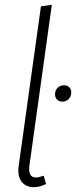

<svg xmlns="http://www.w3.org/2000/svg" viewBox="-20 -761 314 792"><path d="M193.8 -741.2 101.1 -76.2Q95.2 -28.8 128.9 -28.8Q139.2 -28.8 160.2 -36.1L169.9 -2Q142.6 11.2 119.1 11.2Q86.4 11.2 68.8 -12Q51.3 -35.2 57.1 -77.1L148.9 -734.9ZM236.8 -341.8Q223.6 -341.8 215.3 -350.3Q207 -358.9 207 -372.1Q207 -388.2 217.5 -398.7Q228 -409.2 244.1 -409.2Q257.8 -409.2 265.9 -400.9Q273.9 -392.6 273.9 -379.9Q273.9 -363.3 263.2 -352.5Q252.4 -341.8 236.8 -341.8Z"/></svg>

Font: Fira Sans Compressed ExtraLight
Style: Italic
Weight: 250
Width: 3
Italic angle: -8°
Designer: Carrois Corporate & Edenspiekermann AG
Foundry: Carrois Corporate GbR & Edenspiekermann AG
Version: Version 4.203;PS 004.203;hotconv 1.0.88;makeotf.lib2.5.64775